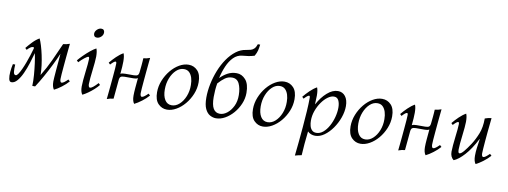

<svg xmlns="http://www.w3.org/2000/svg" viewBox="-74 -1204 4972 1879"><g transform="rotate(10 2412.0 -265.0)"><path d="M595 -108 612 -92Q584 -60 545 -30.5Q506 -1 473 15Q453 -11 453 -64Q453 -75 455 -104.5Q457 -134 460.5 -175Q464 -216 468 -260Q472 -304 475 -343Q452 -288 421 -225.5Q390 -163 355.5 -101Q321 -39 286 15H258Q260 -36 255.5 -94Q251 -152 243.5 -207.5Q236 -263 227 -305Q214 -258 196.5 -202.5Q179 -147 156.5 -97.5Q134 -48 107 -16.5Q80 15 50 15Q30 15 24 -13Q18 -41 21.5 -82.5Q25 -124 34 -162H57Q54 -117 57.5 -88.5Q61 -60 80 -60Q91 -60 104.5 -80Q118 -100 133 -132.5Q148 -165 162 -203Q176 -241 188 -278.5Q200 -316 208 -345Q210 -351 208.5 -356Q207 -361 200 -361Q177 -361 142 -323L126 -339Q152 -371 183 -403.5Q214 -436 248 -455Q260 -430 272.5 -389Q285 -348 295.5 -299Q306 -250 312.5 -199.5Q319 -149 319 -104Q368 -184 405.5 -265Q443 -346 484 -440Q517 -443 549 -455Q547 -434 543 -396.5Q539 -359 535 -314Q531 -269 527 -225.5Q523 -182 520.5 -148Q518 -114 518 -99Q518 -88 521.5 -77Q525 -66 535 -66Q545 -66 560.5 -77.5Q576 -89 595 -108Z M755 15Q735 -11 735 -64Q735 -90 738.5 -129Q742 -168 747 -210Q752 -252 755.5 -287Q759 -322 759 -341Q759 -361 750 -361Q740 -361 713 -340Q686 -319 660 -291L644 -307Q662 -329 692 -359Q722 -389 755 -416Q788 -443 812 -455Q818 -442 821 -421.5Q824 -401 824 -376Q824 -354 820.5 -316.5Q817 -279 812 -237.5Q807 -196 803.5 -159Q800 -122 800 -99Q800 -88 803.5 -77Q807 -66 817 -66Q839 -66 893 -125L909 -109Q892 -87 865 -62.5Q838 -38 809 -17.5Q780 3 755 15ZM797 -560Q781 -560 773 -569.5Q765 -579 765 -593Q765 -616 784.5 -635Q804 -654 827 -654Q844 -654 851.5 -644.5Q859 -635 859 -621Q859 -596 839.5 -578Q820 -560 797 -560Z M1392 -108 1409 -92Q1381 -60 1342 -30.5Q1303 -1 1270 15Q1250 -11 1250 -64Q1250 -95 1254 -140.5Q1258 -186 1263 -240Q1255 -234 1243.5 -232Q1232 -230 1218 -230H1132Q1104 -230 1093 -221Q1082 -212 1080 -183Q1076 -139 1072 -96Q1068 -53 1063 0Q1030 3 998 15Q1000 -6 1004 -43.5Q1008 -81 1012 -126Q1016 -171 1020 -214.5Q1024 -258 1026.5 -292Q1029 -326 1029 -341Q1029 -361 1020 -361Q1006 -361 971 -323L955 -339Q981 -371 1014.5 -403.5Q1048 -436 1082 -455Q1088 -442 1091 -421.5Q1094 -401 1094 -376Q1094 -353 1092 -321Q1090 -289 1086 -251Q1094 -256 1106 -258Q1118 -260 1132 -260H1218Q1246 -260 1257 -269.5Q1268 -279 1270 -310Q1274 -348 1276 -369Q1278 -390 1279 -405.5Q1280 -421 1281 -440Q1314 -443 1346 -455Q1344 -434 1340 -396.5Q1336 -359 1332 -314Q1328 -269 1324 -225.5Q1320 -182 1317.5 -148Q1315 -114 1315 -99Q1315 -88 1318.5 -77Q1322 -66 1332 -66Q1342 -66 1357.5 -77.5Q1373 -89 1392 -108Z M1595 15Q1544 15 1507.5 -22.5Q1471 -60 1471 -137Q1471 -197 1494 -254Q1517 -311 1554.5 -356.5Q1592 -402 1638 -428.5Q1684 -455 1730 -455Q1783 -455 1819 -417Q1855 -379 1855 -302Q1855 -241 1831.5 -184Q1808 -127 1770 -82Q1732 -37 1686 -11Q1640 15 1595 15ZM1633 -35Q1674 -35 1709 -66.5Q1744 -98 1765 -150Q1786 -202 1785 -263Q1785 -302 1775 -334Q1765 -366 1745 -385.5Q1725 -405 1692 -405Q1651 -405 1616.5 -373Q1582 -341 1561.5 -289.5Q1541 -238 1541 -177Q1541 -112 1565 -73.5Q1589 -35 1633 -35Z M2334 -281Q2334 -225 2311.5 -172Q2289 -119 2252.5 -77Q2216 -35 2171.5 -10Q2127 15 2082 15Q2052 15 2022.5 -1Q1993 -17 1974 -57Q1955 -97 1955 -169Q1955 -234 1969.5 -304.5Q1984 -375 2010.5 -441.5Q2037 -508 2074.5 -562.5Q2112 -617 2158.5 -652.5Q2205 -688 2258 -695Q2283 -699 2302.5 -704.5Q2322 -710 2336.5 -725Q2351 -740 2361 -770H2384Q2380 -736 2374 -711Q2368 -686 2350 -654Q2318 -644 2290.5 -640Q2263 -636 2229 -633Q2180 -628 2144 -591.5Q2108 -555 2083.5 -498.5Q2059 -442 2045 -378Q2077 -411 2117 -433Q2157 -455 2207 -455Q2258 -455 2296 -412.5Q2334 -370 2334 -281ZM2112 -35Q2148 -35 2183 -62Q2218 -89 2241.5 -137Q2265 -185 2264 -248Q2263 -316 2241.5 -360.5Q2220 -405 2171 -405Q2132 -405 2100.5 -382.5Q2069 -360 2036 -323Q2030 -288 2027.5 -253Q2025 -218 2025 -187Q2025 -108 2047 -71.5Q2069 -35 2112 -35Z M2548 15Q2497 15 2460.5 -22.5Q2424 -60 2424 -137Q2424 -197 2447 -254Q2470 -311 2507.5 -356.5Q2545 -402 2591 -428.5Q2637 -455 2683 -455Q2736 -455 2772 -417Q2808 -379 2808 -302Q2808 -241 2784.5 -184Q2761 -127 2723 -82Q2685 -37 2639 -11Q2593 15 2548 15ZM2586 -35Q2627 -35 2662 -66.5Q2697 -98 2718 -150Q2739 -202 2738 -263Q2738 -302 2728 -334Q2718 -366 2698 -385.5Q2678 -405 2645 -405Q2604 -405 2569.5 -373Q2535 -341 2514.5 -289.5Q2494 -238 2494 -177Q2494 -112 2518 -73.5Q2542 -35 2586 -35Z M2907 240Q2913 186 2920.5 110.5Q2928 35 2935 -47Q2942 -129 2947 -206Q2952 -283 2952 -341Q2952 -361 2943 -361Q2929 -361 2894 -323L2878 -339Q2904 -371 2937.5 -403.5Q2971 -436 3005 -455Q3011 -442 3014 -421.5Q3017 -401 3017 -376Q3017 -337 3014 -290H3016Q3054 -361 3107 -408Q3160 -455 3214 -455Q3260 -455 3287.5 -419.5Q3315 -384 3315 -322Q3315 -267 3294 -208Q3273 -149 3237.5 -98.5Q3202 -48 3158 -16.5Q3114 15 3068 15Q3047 15 3027 7.5Q3007 0 2993 -15Q2986 46 2980 111.5Q2974 177 2972 225Q2938 231 2907 240ZM3074 -15Q3110 -15 3141 -41Q3172 -67 3195.5 -109.5Q3219 -152 3232 -201Q3245 -250 3245 -295Q3245 -338 3231 -366.5Q3217 -395 3185 -395Q3156 -395 3124 -372Q3092 -349 3064.5 -310Q3037 -271 3019.5 -223Q3002 -175 3002 -124Q3002 -97 3008.5 -72Q3015 -47 3031 -31Q3047 -15 3074 -15Z M3518 15Q3467 15 3430.5 -22.5Q3394 -60 3394 -137Q3394 -197 3417 -254Q3440 -311 3477.5 -356.5Q3515 -402 3561 -428.5Q3607 -455 3653 -455Q3706 -455 3742 -417Q3778 -379 3778 -302Q3778 -241 3754.5 -184Q3731 -127 3693 -82Q3655 -37 3609 -11Q3563 15 3518 15ZM3556 -35Q3597 -35 3632 -66.5Q3667 -98 3688 -150Q3709 -202 3708 -263Q3708 -302 3698 -334Q3688 -366 3668 -385.5Q3648 -405 3615 -405Q3574 -405 3539.5 -373Q3505 -341 3484.5 -289.5Q3464 -238 3464 -177Q3464 -112 3488 -73.5Q3512 -35 3556 -35Z M4288 -108 4305 -92Q4277 -60 4238 -30.5Q4199 -1 4166 15Q4146 -11 4146 -64Q4146 -95 4150 -140.5Q4154 -186 4159 -240Q4151 -234 4139.5 -232Q4128 -230 4114 -230H4028Q4000 -230 3989 -221Q3978 -212 3976 -183Q3972 -139 3968 -96Q3964 -53 3959 0Q3926 3 3894 15Q3896 -6 3900 -43.5Q3904 -81 3908 -126Q3912 -171 3916 -214.5Q3920 -258 3922.5 -292Q3925 -326 3925 -341Q3925 -361 3916 -361Q3902 -361 3867 -323L3851 -339Q3877 -371 3910.5 -403.5Q3944 -436 3978 -455Q3984 -442 3987 -421.5Q3990 -401 3990 -376Q3990 -353 3988 -321Q3986 -289 3982 -251Q3990 -256 4002 -258Q4014 -260 4028 -260H4114Q4142 -260 4153 -269.5Q4164 -279 4166 -310Q4170 -348 4172 -369Q4174 -390 4175 -405.5Q4176 -421 4177 -440Q4210 -443 4242 -455Q4240 -434 4236 -396.5Q4232 -359 4228 -314Q4224 -269 4220 -225.5Q4216 -182 4213.5 -148Q4211 -114 4211 -99Q4211 -88 4214.5 -77Q4218 -66 4228 -66Q4238 -66 4253.5 -77.5Q4269 -89 4288 -108Z M4445 15Q4410 -11 4410 -64Q4410 -90 4413.5 -129Q4417 -168 4422 -210Q4427 -252 4430.5 -287Q4434 -322 4434 -341Q4434 -361 4425 -361Q4411 -361 4376 -323L4360 -339Q4386 -371 4419.5 -403.5Q4453 -436 4487 -455Q4493 -442 4496 -421.5Q4499 -401 4499 -376Q4499 -354 4495.5 -316.5Q4492 -279 4487 -237.5Q4482 -196 4478.5 -159Q4475 -122 4475 -99Q4475 -78 4478.5 -69.5Q4482 -61 4489 -61Q4505 -61 4531.5 -92.5Q4558 -124 4592 -176Q4624 -226 4649 -289Q4674 -352 4674 -440Q4706 -452 4739 -455Q4737 -434 4733 -396.5Q4729 -359 4724.5 -314Q4720 -269 4716.5 -225.5Q4713 -182 4710.5 -148Q4708 -114 4708 -99Q4708 -88 4711.5 -77Q4715 -66 4725 -66Q4735 -66 4750.5 -77.5Q4766 -89 4785 -108L4802 -92Q4774 -60 4735 -30.5Q4696 -1 4663 15Q4643 -11 4643 -64Q4643 -103 4648 -142Q4653 -181 4661 -233H4659Q4605 -128 4548.5 -66Q4492 -4 4445 15Z"/></g></svg>

Font: Bona Nova
Style: Italic
Weight: 400
Italic angle: -4°
Designer: Mateusz Machalski
Foundry: Capitalics
Version: Version 4.001; ttfautohint (v1.8.3)